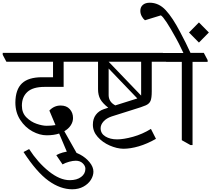

<svg xmlns="http://www.w3.org/2000/svg" viewBox="-51 -1034 1556 1412"><path d="M565 -593V-580H417V-395H277Q191 -395 150.5 -358Q110 -321 110 -257Q110 -204 143 -171Q176 -138 218.5 -123.5Q261 -109 292 -109Q325 -109 357 -114L312 -221Q347 -258 395 -258Q438 -258 462 -231.5Q486 -205 486 -166Q486 -138 469.5 -112.5Q453 -87 422 -69L514 94L458 123L384 -52Q345 -39 292 -39Q241 -39 187.5 -68Q134 -97 98 -152Q62 -207 62 -280Q63 -376 110.5 -421Q158 -466 258 -466H339V-580H-4L-31 -631V-645H537Z M462 291Q514 291 545.5 267.5Q577 244 577 207Q577 186 557.5 167Q538 148 506 148Q485 148 457.5 155.5Q430 163 409 175L363 107Q384 95 411 87.5Q438 80 459 80Q496 80 538 102.5Q580 125 608 159.5Q636 194 636 228Q636 259 617 289Q598 319 562.5 338.5Q527 358 480 358Q393 358 306 295.5Q219 233 122 84L163 62Q227 161 308 226Q389 291 462 291Z M689 -91Q689 -52 724 -30.5Q759 -9 810 -9Q858 -9 927 -28Q996 -47 1059 -86L1096 -13Q1031 24 969.5 42Q908 60 856 60Q808 59 755.5 36Q703 13 667.5 -27Q632 -67 632 -117Q632 -161 654 -190Q676 -219 712 -231L745 -242Q703 -275 686.5 -305Q670 -335 670 -378V-580H560L533 -631V-645H1147L1175 -593V-580H1065V-362Q1065 -313 1056 -292Q1047 -271 1021.5 -259.5Q996 -248 923 -226Q819 -194 771 -178Q732 -165 710.5 -141Q689 -117 689 -91ZM748 -580 987 -331V-580ZM797 -259Q880 -286 959 -310L748 -530V-333Q749 -284 797 -259Z M1175 0ZM1476 -592V-579H1365V33H1350L1286 -3V-579H1171L1144 -630V-644H1298Q1259 -727 1245 -750Q1160 -905 1132 -921L1015 -885Q1001 -896 991 -915Q981 -934 981 -954Q981 -982 999.5 -998Q1018 -1014 1050 -1014Q1117 -1014 1168 -959Q1219 -904 1274 -798Q1318 -716 1350 -645H1448ZM1485 -795 1412 -721 1339 -795 1412 -869Z"/></svg>

Font: Grenzecho Serif
Style: Serif-Regular
Weight: 400
Designer: Dan Reynolds
Foundry: Dan Reynolds
Version: Version 1.001; ttfautohint (v1.1) -l 5 -r 5 -G 72 -x 0 -D la